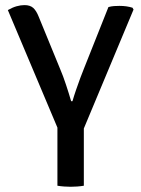

<svg xmlns="http://www.w3.org/2000/svg" viewBox="-20 -710 539 734"><path d="M199.5 -281H300.5V0Q289 2 275.5 3Q262 4 250 4Q239 4 225 3Q211 2 199.5 0ZM394.5 -683Q405 -686 416 -686.8Q427 -687.5 437 -687.5Q450.5 -687.5 463 -685.8Q475.5 -684 486.5 -680.5L490.5 -673.5L292 -198.5H209.5L10 -671.5Q27.5 -681.5 43.2 -686Q59 -690.5 73.5 -690.5Q95 -690.5 107 -679.8Q119 -669 128 -646L210 -446Q221 -420.5 232.2 -386.5Q243.5 -352.5 252 -323H257Q262.5 -342.5 270.8 -366.5Q279 -390.5 287.2 -412.5Q295.5 -434.5 301 -448Z"/></svg>

Font: Signika Negative
Style: Regular
Weight: 400
Designer: Anna Giedry
Foundry: Anna Giedry
Version: Version 2.001